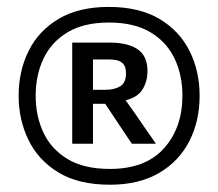

<svg xmlns="http://www.w3.org/2000/svg" viewBox="-20 -766 615 541"><path d="M290 -245.5Q201 -245.5 144 -280.5Q87 -315.5 59.8 -372.5Q32.5 -429.5 32.5 -496Q32.5 -566 60.8 -622.8Q89 -679.5 145.5 -713Q202 -746.5 286.5 -746.5Q372 -746.5 429 -712.8Q486 -679 514.2 -622.2Q542.5 -565.5 542.5 -496.5Q542.5 -424.5 513.2 -367.8Q484 -311 427.5 -278.2Q371 -245.5 290 -245.5ZM289.5 -290Q390 -290 442 -348Q494 -406 494 -496.5Q494 -555 471.5 -601.8Q449 -648.5 403.2 -675.5Q357.5 -702.5 287 -702.5Q217 -702.5 171.2 -675.5Q125.5 -648.5 103 -601.8Q80.5 -555 80.5 -496Q80.5 -439 102.5 -392.2Q124.5 -345.5 170.5 -317.8Q216.5 -290 289.5 -290ZM183.5 -361V-646H289Q340 -646 367.8 -627.2Q395.5 -608.5 395.5 -565.5Q395.5 -536.5 381.5 -514Q367.5 -491.5 334 -483.5L362 -444Q376.5 -422.5 392.2 -400Q408 -377.5 419.5 -361H351.5Q338.5 -380 327.2 -397.2Q316 -414.5 305 -430.5L276.5 -473.5H242V-361ZM286.5 -598.5H242V-513H277Q303 -513 319 -523Q335 -533 335 -559.5Q335 -578.5 326.5 -586.8Q318 -595 306.8 -596.8Q295.5 -598.5 286.5 -598.5Z"/></svg>

Font: Commissioner SemiBold
Style: Regular
Weight: 600
Designer: Kostas Bartsokas
Foundry: Kostas Bartsokas
Version: Version 1.000; ttfautohint (v1.8.3)